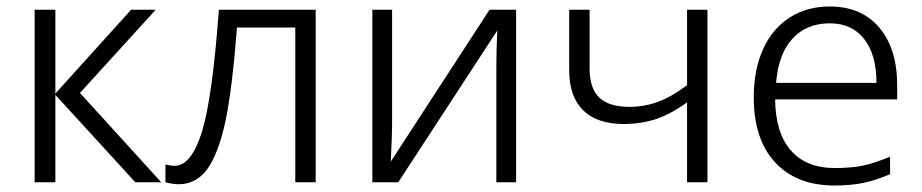

<svg xmlns="http://www.w3.org/2000/svg" viewBox="-20 -563 2847 593"><path d="M87 -533H151V-274L385 -533H461L227 -276L478 0H398L151 -270V0H87Z M491 0V-55Q507 -51 520 -51Q571 -51 604 -157Q636 -261 656 -533H955V0H892V-478H712Q697 -286 676 -187Q654 -87 620 -40.5Q586 6 532 6Q513 6 491 0Z M1130 -533H1191V-174L1190 -136L1187 -64L1492 -533H1574V0H1513V-357Q1513 -409 1516 -469L1210 0H1130Z M2102 -247Q2053 -211 2006.5 -195.5Q1960 -180 1906 -180Q1824 -180 1781 -222.5Q1738 -265 1738 -346V-533H1801V-352Q1801 -290 1831 -261.5Q1861 -233 1924 -233Q1971 -233 2013.5 -249Q2056 -265 2102 -300V-533H2165V0H2102Z M2308 -262Q2308 -347 2336.5 -410.5Q2365 -474 2418.5 -508.5Q2472 -543 2543 -543Q2640 -543 2695.5 -478Q2751 -413 2751 -299V-256H2374Q2375 -153 2422.5 -98.5Q2470 -44 2559 -44Q2607 -44 2642.5 -51Q2678 -58 2729 -79V-25Q2685 -6 2646 2Q2607 10 2558 10Q2440 10 2374 -61.5Q2308 -133 2308 -262ZM2687 -307Q2687 -394 2649 -442.5Q2611 -491 2543 -491Q2471 -491 2427.5 -443.5Q2384 -396 2377 -307Z"/></svg>

Font: OpenSansMMV
Style: Light
Weight: 300
Foundry: Ascender Corporation
Version: Version 4.001